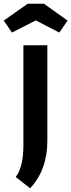

<svg xmlns="http://www.w3.org/2000/svg" viewBox="-54 -742 381 1026"><path d="M30 204Q71 151 71 34V-500H199V10Q199 166 107 264ZM94 -722H181L307 -632L263 -568L137 -633L10 -568L-34 -632Z"/></svg>

Font: Gudea
Style: Bold
Weight: 700
Designer: Agustina Mingote
Foundry: Agustina Mingote
Version: Version 1.002